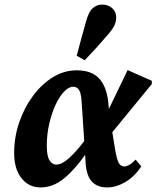

<svg xmlns="http://www.w3.org/2000/svg" viewBox="-20 -806 685 841"><path d="M185 -168Q185 -122 197 -103.5Q209 -85 226 -85Q251 -85 282.5 -113.5Q314 -142 349 -188L337 -368Q334 -402 325 -414Q316 -426 301 -426Q281 -426 260.5 -404.5Q240 -383 223 -346Q206 -309 195.5 -263Q185 -217 185 -168ZM158 15Q106 15 74 -25.5Q42 -66 42 -136Q42 -205 64 -269.5Q86 -334 124.5 -386Q163 -438 212 -468Q261 -498 316 -498Q380 -498 413 -463.5Q446 -429 454 -361L457 -329L539 -499L645 -452V-438L472 -227L485 -146Q493 -103 501.5 -90Q510 -77 525 -77Q534 -77 546 -83.5Q558 -90 574 -107L599 -77Q568 -31 528 -8Q488 15 449 15Q407 15 383 -10Q359 -35 355 -92L353 -128Q306 -61 258.5 -23Q211 15 158 15ZM316 -562Q326 -599 336.5 -638.5Q347 -678 357 -712Q369 -756 387 -771Q405 -786 427 -786Q453 -786 471 -770.5Q489 -755 489 -729Q489 -709 479 -690.5Q469 -672 448 -649Q425 -622 401 -595.5Q377 -569 351 -542Z"/></svg>

Font: Source Serif Pro
Style: Bold Italic
Weight: 700
Italic angle: -12°
Designer: Frank Grießhammer
Foundry: Adobe Systems Incorporated
Version: Version 3.001;hotconv 1.0.111;makeotfexe 2.5.65597